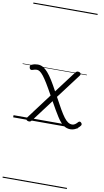

<svg xmlns="http://www.w3.org/2000/svg" viewBox="-161 -1141 955 1771"><g transform="rotate(10 316.5 -255.0)"><path d="M538 17Q502 17 472.5 -4Q443 -25 411 -75Q379 -125 332 -210L180 -8Q172 3 166 7.5Q160 12 151 12Q134 12 126 2Q118 -8 128 -22L305 -258Q270 -322 244.5 -363.5Q219 -405 200.5 -428Q182 -451 167.5 -460.5Q153 -470 140 -470Q129 -470 121 -468Q113 -466 98 -461Q88 -457 80 -462.5Q72 -468 70 -480Q68 -489 71.5 -496.5Q75 -504 83 -507Q100 -514 112.5 -516.5Q125 -519 140 -519Q167 -519 189.5 -506Q212 -493 235 -467Q258 -441 283.5 -400Q309 -359 339 -303L486 -498Q495 -510 501 -514.5Q507 -519 516 -519Q527 -519 534.5 -514Q542 -509 543.5 -501.5Q545 -494 537 -484L365 -256Q399 -193 424 -149.5Q449 -106 469 -79.5Q489 -53 507.5 -41Q526 -29 546 -29Q561 -29 573.5 -37.5Q586 -46 600 -62Q606 -68 613 -67.5Q620 -67 626 -60Q632 -54 633 -47.5Q634 -41 630 -34Q619 -19 604 -7Q589 5 572.5 11Q556 17 538 17ZM0 555H602V565H0ZM0 -20H602V0H0ZM0 -505H602V-500H0ZM0 -1075H602V-1065H0Z"/></g></svg>

Font: Playwrite AR Guides
Style: Regular
Weight: 400
Designer: Veronika Burian, José Scaglione
Foundry: TypeTogether
Version: Version 1.003